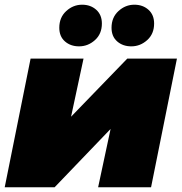

<svg xmlns="http://www.w3.org/2000/svg" viewBox="-22 -796 772 816"><path d="M-2 0 108 -547H333L280 -300L519 -547H730L620 0H395L448 -248L210 0ZM314 -599Q278 -599 254 -620Q230 -641 230 -678Q230 -722 259.5 -749Q289 -776 327 -776Q363 -776 387 -754.5Q411 -733 411 -696Q411 -652 381.5 -625.5Q352 -599 314 -599ZM536 -599Q500 -599 476 -620Q452 -641 452 -678Q452 -722 481.5 -749Q511 -776 549 -776Q585 -776 609 -754.5Q633 -733 633 -696Q633 -652 603.5 -625.5Q574 -599 536 -599Z"/></svg>

Font: Montserrat Black
Style: Italic
Weight: 900
Italic angle: -11.3°
Designer: Julieta Ulanovsky
Foundry: Julieta Ulanovsky
Version: Version 9.000; ttfautohint (v1.8.4.7-5d5b)